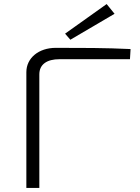

<svg xmlns="http://www.w3.org/2000/svg" viewBox="-20 -927 692 947"><path d="M545 -859 506 -907 301 -761 327 -731ZM255 -691C171 -691 110 -641 110 -571V0H174V-560C174 -610 212 -635 273 -635H621L624 -685C503 -691 378 -691 255 -691Z"/></svg>

Font: Exo 2 Light Expanded
Style: Regular
Weight: 300
Width: 7
Designer: Natanael Gama
Version: Version 1.001;PS 001.001;hotconv 1.0.70;makeotf.lib2.5.58329